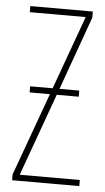

<svg xmlns="http://www.w3.org/2000/svg" viewBox="-52 -748 427 783"><g transform="rotate(5 161.5 -357.0)"><path d="M68 -388H160L269 -689H40V-714H296V-689L188 -388H269V-363H179L57 -25H303V0H28V-24L151 -363H68Z"/></g></svg>

Font: Noto Sans ExtraCondensed Thin
Style: Regular
Weight: 100
Width: 2
Designer: Monotype Design Team
Foundry: Monotype Imaging Inc.
Version: Version 2.013; ttfautohint (v1.8.4.7-5d5b)